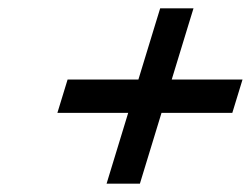

<svg xmlns="http://www.w3.org/2000/svg" viewBox="-20 -591 602 461"><path d="M367.8 -320 328.1 -190 315.9 -150H235.9L248.1 -190L287.8 -320H157.8H117.8L142.3 -400H182.3H312.3L352.3 -531L364.6 -571H444.6L432.3 -531L392.3 -400H522.3H562.3L537.8 -320H497.8Z"/></svg>

Font: Nordica Plus
Style: NordicaClassicLightObl
Weight: 300
Version: Version 1.01